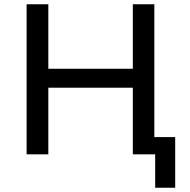

<svg xmlns="http://www.w3.org/2000/svg" viewBox="-20 -725 894 902"><path d="M709 157V0H604V-81H803V157ZM105 0V-705H207V-402H604V-705H705V0H604V-313H207V0Z"/></svg>

Font: Nunito Sans 7pt Medium
Style: Regular
Weight: 500
Designer: Vernon Adams
Foundry: Vernon Adams
Version: Version 3.101;gftools[0.9.27]